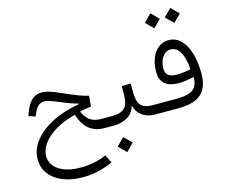

<svg xmlns="http://www.w3.org/2000/svg" viewBox="-148 -1025 1880 1581"><g transform="rotate(-15 792.5 -234.5)"><path d="M223.6 -418Q250.5 -418 287.1 -406.7Q323.7 -395.5 384.3 -368.2Q457.5 -335.4 504.4 -317.9Q551.3 -300.3 592.8 -290L585 -200.2Q554.2 -196.8 531 -192.6Q507.8 -188.5 489.3 -184.1V-179.2Q513.2 -126.5 549.3 -103Q585.4 -79.6 641.1 -79.6H669.9V0H647.9Q568.8 0 517.8 -41.3Q466.8 -82.5 439.5 -168.5Q346.7 -146 275.1 -104.5Q203.6 -63 163.3 -10Q123 43 123 100.1Q123 174.3 191.2 218.8Q259.3 263.2 374 263.2Q496.1 263.2 594.7 218.8L629.9 288.1Q503.4 345.2 373.5 345.2Q275.4 345.2 202.4 315.7Q129.4 286.1 88.9 232.7Q48.3 179.2 48.3 107.4Q48.3 24.4 104.2 -47.4Q160.2 -119.1 260.5 -170.9Q360.8 -222.7 494.1 -245.1V-250Q465.3 -257.3 430.9 -269.5Q396.5 -281.7 346.7 -302.7Q295.9 -323.7 268.3 -332.3Q240.7 -340.8 223.6 -340.8Q190.9 -340.8 169.2 -319.6Q147.5 -298.3 127.9 -248L124.5 -239.3L67.4 -257.3L70.3 -266.6Q97.2 -346.7 133.1 -382.3Q168.9 -418 223.6 -418Z M712.4 175.3 776.4 111.3 840.8 175.3 776.4 239.7ZM950.2 -297.9V-231.9Q950.2 -182.1 960.2 -148.2Q970.2 -114.3 998.3 -96.9Q1026.4 -79.6 1081.1 -79.6H1116.7V0H1079.6Q1017.6 0 972.9 -30Q928.2 -60.1 913.6 -115.7H908.7Q894.5 -59.6 844.5 -29.8Q794.4 0 730.5 0H669.9Q655.8 0 655.8 -40Q655.8 -79.6 669.9 -79.6H730.5Q790.5 -79.6 821.3 -97.2Q852.1 -114.7 862.8 -148.7Q873.5 -182.6 873.5 -231.9V-297.9Z M1191.9 -751.5 1255.9 -815.4 1319.8 -751.5 1255.9 -687ZM1361.8 -751.5 1425.8 -815.4 1490.2 -751.5 1425.8 -687ZM1116.7 -79.6H1284.7Q1383.8 -79.6 1424.3 -111.1Q1464.8 -142.6 1464.8 -216.8Q1394.5 -199.2 1334.5 -199.2Q1177.2 -199.2 1177.2 -335.4Q1177.2 -403.3 1198 -454.3Q1218.8 -505.4 1256.1 -534.2Q1293.5 -563 1342.8 -563Q1401.4 -563 1444.3 -521.7Q1487.3 -480.5 1510.7 -405.3Q1534.2 -330.1 1534.2 -227.1Q1534.2 -109.4 1472.2 -54.7Q1410.2 0 1275.9 0H1116.7Q1102.5 0 1102.5 -40Q1102.5 -79.6 1116.7 -79.6ZM1455.6 -285.6Q1449.7 -380.4 1419.2 -432.6Q1388.7 -484.9 1339.8 -484.9Q1296.9 -484.9 1269.3 -445.6Q1241.7 -406.2 1241.7 -345.2Q1241.7 -270.5 1338.4 -270.5Q1386.7 -270.5 1455.6 -285.6Z"/></g></svg>

Font: Estedad-FD Regular
Style: FD-Regular
Weight: 400
Designer: Amin Abedi
Version: Version 7.3